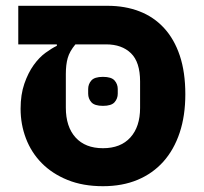

<svg xmlns="http://www.w3.org/2000/svg" viewBox="-20 -630 702 662"><path d="M43 -610H351Q411 -610 460.5 -591Q510 -572 545.5 -533.5Q581 -495 600 -438Q619 -381 619 -305Q619 -231 599.5 -172.5Q580 -114 543.5 -73Q507 -32 454.5 -10Q402 12 335 12Q266 12 213 -9.5Q160 -31 124 -67.5Q88 -104 69.5 -152.5Q51 -201 51 -255Q51 -304 64 -341.5Q77 -379 96 -405.5Q115 -432 137 -448Q159 -464 176 -472V-477H43ZM335 -119Q396 -119 429.5 -156Q463 -193 463 -258V-349Q463 -416 431.5 -446.5Q400 -477 346 -477H240Q220 -453 213.5 -430Q207 -407 207 -375V-259Q207 -193 240.5 -156Q274 -119 335 -119ZM335 -265Q306 -265 295 -277.5Q284 -290 284 -307V-323Q284 -340 295 -352.5Q306 -365 335 -365Q364 -365 375 -352.5Q386 -340 386 -323V-307Q386 -290 375 -277.5Q364 -265 335 -265Z"/></svg>

Font: IBM Plex Sans Hebrew
Style: Bold
Weight: 700
Designer: Mike Abbink, Paul van der Laan, Pieter van Rosmalen, Yanek Iontef
Foundry: Bold Monday
Version: Version 1.2